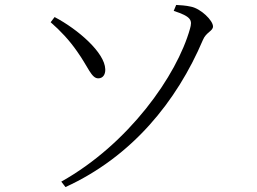

<svg xmlns="http://www.w3.org/2000/svg" viewBox="-20 -730 1040 777"><path d="M245 27C514 -96 695 -319 801 -568C814 -600 842 -604 842 -623C842 -647 793 -695 753 -703C731 -708 710 -709 693 -710L683 -686C757 -662 758 -647 749 -614C696 -424 500 -147 228 5ZM185 -640C225 -605 260 -568 292 -522C337 -459 350 -412 378 -413C396 -413 407 -428 406 -450C404 -517 296 -611 201 -661Z"/></svg>

Font: Noto Serif JP Light
Style: Regular
Weight: 300
Designer: Ryoko NISHIZUKA 西塚涼子 (kana & ideographs); Frank Grießhammer (Latin, Greek & Cyrillic); Wenlong ZHANG 张文龙 (bopomofo); San
Foundry: Adobe
Version: Version 2.001;hotconv 1.1.0;makeotfexe 2.6.0